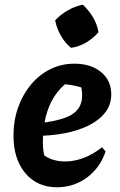

<svg xmlns="http://www.w3.org/2000/svg" viewBox="-20 -779 505 811"><path d="M221 12Q137 12 87 -47.5Q37 -107 37 -206Q37 -270 56.5 -325Q76 -380 110.5 -421.5Q145 -463 192 -486.5Q239 -510 294 -510Q364 -510 407 -474.5Q450 -439 450 -380Q450 -337 424.5 -304Q399 -271 354.5 -249Q310 -227 252 -216Q194 -205 128 -205V-257Q236 -267 281.5 -294Q327 -321 327 -376Q327 -408 315 -435L353 -399Q324 -411 293 -417.5Q262 -424 228 -424L267 -433Q233 -408 209.5 -371.5Q186 -335 173.5 -286.5Q161 -238 161 -176Q161 -154 165 -130.5Q169 -107 177 -84L155 -133Q173 -115 199 -106Q225 -97 256 -97Q294 -97 333.5 -112Q373 -127 411 -157L426 -139Q402 -69 346.5 -28.5Q291 12 221 12ZM330 -759Q355 -736 373 -705.5Q391 -675 396 -643Q375 -618 344 -599.5Q313 -581 280 -577Q255 -597 237 -628.5Q219 -660 213 -693Q235 -717 266 -735Q297 -753 330 -759Z"/></svg>

Font: Piazzolla Thin ExtraBold
Style: Italic
Weight: 800
Italic angle: -11.3°
Version: Version 2.005